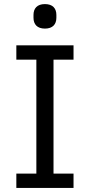

<svg xmlns="http://www.w3.org/2000/svg" viewBox="-20 -920 440 940"><path d="M200 -780C238 -780 256 -801 256 -833V-847C256 -879 238 -900 200 -900C162 -900 144 -879 144 -847V-833C144 -801 162 -780 200 -780ZM340 0V-70H242V-628H340V-698H60V-628H158V-70H60V0Z"/></svg>

Font: LVC Sans
Style: Regular
Weight: 400
Designer: Mike Abbink, Paul van der Laan, Pieter van Rosmalen
Foundry: Bold Monday
Version: Version 3.0